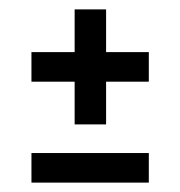

<svg xmlns="http://www.w3.org/2000/svg" viewBox="-20 -552 384 409"><path d="M139 -287V-532H206V-287ZM47 -378V-441H297V-378ZM47 -163V-226H297V-163Z"/></svg>

Font: Bricolage Grotesque Condensed Light
Style: Regular
Weight: 300
Width: 3
Designer: Mathieu Triay
Foundry: Atelier Triay
Version: Version 1.000;gftools[0.9.30]